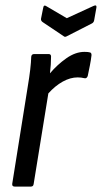

<svg xmlns="http://www.w3.org/2000/svg" viewBox="-20 -687 375 707"><path d="M34 0Q24 0 25 -10L82 -367Q94 -438 95 -478Q96 -488 106 -488H159Q168 -488 168 -479Q168 -466 167 -449.5Q166 -433 164 -417Q191 -449 224.5 -472.5Q258 -496 291 -496Q298 -496 303 -495.5Q308 -495 311 -494Q317 -493 317 -484Q315 -466 311 -446Q307 -426 303 -407Q299 -397 291 -399Q279 -402 266 -402Q239 -402 211 -386.5Q183 -371 158 -343L104 -10Q103 0 94 0ZM324 -665Q337 -671 335 -659L327 -614Q326 -605 319 -601L227 -554Q219 -549 214 -554L138 -605Q130 -610 131 -618L139 -658Q141 -671 151 -664L226 -620Z"/></svg>

Font: Sofia Sans Condensed Medium
Style: Italic
Weight: 500
Italic angle: -9°
Designer: Botio Nikoltchev, Ani Petrova
Foundry: lettersoup
Version: Version 4.101; ttfautohint (v1.8.4.7-5d5b)